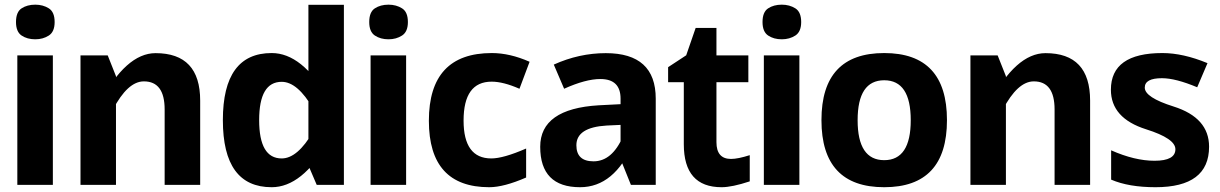

<svg xmlns="http://www.w3.org/2000/svg" viewBox="-20 -780 5148 810"><path d="M53.1 0V-546.4H203V0ZM128.8 -614.2Q94.8 -614.2 71.1 -630.1Q47.5 -646 47.5 -687Q47.5 -729.3 71.1 -744.8Q94.8 -760.3 128.8 -760.3Q161.4 -760.3 186 -744.8Q210.5 -729.3 210.5 -687Q210.5 -646 186 -630.1Q161.4 -614.2 128.8 -614.2Z M674.6 0V-318.2Q674.6 -436.7 587 -436.7Q518.4 -436.7 456.2 -317.3L400.2 -344.6Q511.1 -555.8 636.3 -555.8Q824.5 -555.8 824.5 -355.6V0ZM319.6 0V-546.4H434.4L469.3 -458.5V0Z M1126.1 9.8Q920.2 9.8 920.2 -273.3Q920.2 -556.2 1126.1 -556.2Q1254.5 -556.2 1364.1 -366.4L1301.1 -321.4Q1235.5 -434.8 1168.4 -434.8Q1073.3 -434.8 1073.3 -273.3Q1073.3 -111.6 1168.4 -111.6Q1235.5 -111.6 1301.1 -225L1364.1 -180Q1254.5 9.8 1126.1 9.8ZM1316.2 0 1281.1 -82V-759.8H1430.8V0Z M1543.4 0V-546.4H1693.3V0ZM1619 -614.2Q1585.1 -614.2 1561.4 -630.1Q1537.7 -646 1537.7 -687Q1537.7 -729.3 1561.4 -744.8Q1585.1 -760.3 1619 -760.3Q1651.7 -760.3 1676.2 -744.8Q1700.8 -729.3 1700.8 -687Q1700.8 -646 1676.2 -630.1Q1651.7 -614.2 1619 -614.2Z M2044 9.8Q1789.3 9.8 1789.3 -270.4Q1789.3 -556.2 2054.9 -556.2Q2131 -556.2 2214.2 -519.4L2171.5 -405.5Q2103.3 -435.5 2054.1 -435.5Q1935.7 -435.5 1935.7 -271.4Q1935.7 -111.6 2052.7 -111.6Q2103.6 -111.6 2199.6 -153.4V-31.1Q2105.6 9.8 2044 9.8Z M2316.3 -507.5Q2423.1 -555.8 2535.7 -555.8Q2746.4 -555.8 2746.4 -363.8V0H2641.7L2598 -108.5V-253.1L2539.6 -250.4Q2411.6 -242.8 2411.6 -167.3Q2411.6 -99.4 2484 -99.4Q2562.1 -99.4 2608 -204L2651.9 -175.5Q2571.5 9.8 2427.3 9.8Q2259 9.8 2259 -160.9Q2259 -321 2505.9 -335.8L2598 -340.5V-363.8Q2598 -446.6 2512.8 -446.6Q2450.7 -446.6 2359.9 -405.6Z M3024.2 9.8Q2864.8 9.8 2864.8 -171.6V-433.2H2798.6V-496.6L2874.9 -546.7L2914.8 -662.1H3002.5V-546.4H3137.1V-433.2H3002.5V-180.2Q3002.5 -109.5 3064 -109.5Q3093.1 -109.5 3143 -125.4V-14.9Q3068.4 9.8 3024.2 9.8Z M3202.5 0V-546.4H3352.4V0ZM3278.2 -614.2Q3244.2 -614.2 3220.6 -630.1Q3196.9 -646 3196.9 -687Q3196.9 -729.3 3220.6 -744.8Q3244.2 -760.3 3278.2 -760.3Q3310.8 -760.3 3335.4 -744.8Q3360 -729.3 3360 -687Q3360 -646 3335.4 -630.1Q3310.8 -614.2 3278.2 -614.2Z M3710.3 9.8Q3445.5 9.8 3445.5 -273.2Q3445.5 -556.2 3710.3 -556.2Q3975 -556.2 3975 -273.2Q3975 9.8 3710.3 9.8ZM3710.3 -104.3Q3822.2 -104.3 3822.2 -272.9Q3822.2 -441.4 3710.3 -441.4Q3598.1 -441.4 3598.1 -272.9Q3598.1 -104.3 3710.3 -104.3Z M4429 0V-318.2Q4429 -436.7 4341.4 -436.7Q4272.8 -436.7 4210.5 -317.3L4154.6 -344.6Q4265.5 -555.8 4390.7 -555.8Q4578.9 -555.8 4578.9 -355.6V0ZM4074 0V-546.4H4188.8L4223.7 -458.5V0Z M4854.9 9.8Q4741.7 9.8 4667.6 -22.2V-145.9Q4767 -101.8 4850.7 -101.8Q4938.7 -101.8 4938.7 -150.4Q4938.7 -195.6 4815.3 -234.5Q4666.6 -281.4 4666.6 -401.5Q4666.6 -556.2 4883.9 -556.2Q4971 -556.2 5074.1 -513.6L5030.7 -411.8Q4939.6 -450.1 4881.9 -450.1Q4809.5 -450.1 4809.5 -410.4Q4809.5 -368.8 4931.2 -330.6Q5080.8 -283.3 5080.8 -161.1Q5080.8 9.8 4854.9 9.8Z"/></svg>

Font: Nokora
Style: Regular
Weight: 400
Designer: Danh Hong
Foundry: Danh Hong
Version: Version 9.000